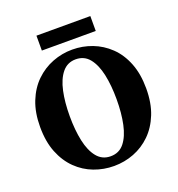

<svg xmlns="http://www.w3.org/2000/svg" viewBox="-148 -938 997 1078"><g transform="rotate(-20 351.0 -399.5)"><path d="M351 19Q289 19 232 -2.5Q175 -24 130.5 -67.5Q86 -111 60 -176Q34 -241 34 -329Q34 -415 60 -480Q86 -545 131 -588.5Q176 -632 233 -654Q290 -676 351 -676Q413 -676 469.5 -654.5Q526 -633 571 -590Q616 -547 642 -481.5Q668 -416 668 -329Q668 -242 642 -177Q616 -112 571.5 -68.5Q527 -25 470 -3Q413 19 351 19ZM351 -39Q402 -39 432.5 -77Q463 -115 477 -180.5Q491 -246 491 -329Q491 -412 477 -477Q463 -542 432.5 -580Q402 -618 351 -618Q301 -618 270 -580Q239 -542 225 -477Q211 -412 211 -329Q211 -246 225 -180.5Q239 -115 270 -77Q301 -39 351 -39ZM190 -729V-818H512V-729Z"/></g></svg>

Font: Source Serif Pro
Style: Bold
Weight: 700
Designer: Frank Grießhammer
Foundry: Adobe Systems Incorporated
Version: Version 3.001;hotconv 1.0.111;makeotfexe 2.5.65597